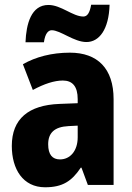

<svg xmlns="http://www.w3.org/2000/svg" viewBox="-20 -783 557 813"><path d="M88 -604H166C171 -642 185 -655 199 -655C236 -655 293 -605 346 -605C400 -605 441 -658 444 -763H366C360 -729 350 -713 333 -713C288 -713 239 -762 185 -762C112 -762 91 -682 88 -604ZM276 -560C199 -560 131 -542 77 -511L119 -402C167 -428 210 -442 246 -442C287 -442 309 -417 309 -363V-346L232 -343C101 -338 30 -280 30 -165C30 -67 77 10 171 10C245 10 284 -16 322 -73H325L352 0H461V-363C461 -493 393 -560 276 -560ZM270 -249 309 -251V-202C309 -144 277 -108 234 -108C202 -108 184 -128 184 -172C184 -220 210 -246 270 -249Z"/></svg>

Font: Noto Sans Myanmar UI Condensed ExtraBold
Style: Regular
Weight: 800
Width: 3
Designer: Monotype Design Team
Foundry: Monotype Imaging Inc.
Version: Version 2.103